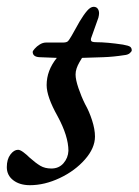

<svg xmlns="http://www.w3.org/2000/svg" viewBox="-36 -530 407 564"><path d="M-16 -39Q-16 -62 -5.5 -76Q5 -90 17 -90Q23 -90 32.5 -83Q42 -76 51 -67Q69 -51 82.5 -43Q96 -35 115 -35Q137 -35 150.5 -50.5Q164 -66 165 -87Q165 -130 133 -189Q101 -246 101 -280Q101 -323 131 -360L80 -362Q60 -363 60 -378Q60 -380 66 -387Q72 -394 81 -399.5Q90 -405 99 -405H148Q159 -405 163 -408.5Q167 -412 175 -426L198 -467Q210 -487 220 -498.5Q230 -510 239 -510Q247 -510 251 -504.5Q255 -499 255 -491Q255 -486 253 -478L232 -419Q231 -417 231 -414Q231 -409 235 -407.5Q239 -406 247 -406Q278 -406 325 -399Q342 -396 346.5 -392.5Q351 -389 351 -382Q351 -379 345.5 -374Q340 -369 329 -368Q297 -363 268 -362L205 -360Q203 -357 197.5 -347.5Q192 -338 189 -329Q186 -320 186 -311Q186 -296 194.5 -271Q203 -246 214 -224Q226 -203 234.5 -176.5Q243 -150 243 -129Q243 -95 213.5 -61.5Q184 -28 139.5 -7Q95 14 52 14Q22 14 3 -0.5Q-16 -15 -16 -39Z"/></svg>

Font: EB Garamond Medium
Style: Italic
Weight: 500
Italic angle: -17.2°
Designer: Georg Duffner and Octavio Pardo
Foundry: Georg Duffner
Version: Version 1.000